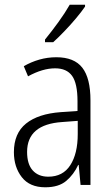

<svg xmlns="http://www.w3.org/2000/svg" viewBox="-20 -785 475 815"><path d="M219 -542Q295 -542 329.5 -497.5Q364 -453 364 -359V0H322L314 -85H312Q293 -44 261 -17Q229 10 172 10Q106 10 72.5 -33Q39 -76 39 -139Q39 -219 90.5 -260.5Q142 -302 238 -309L309 -314V-355Q309 -431 286 -463Q263 -495 214 -495Q161 -495 99 -461L81 -504Q112 -522 147 -532Q182 -542 219 -542ZM244 -267Q95 -257 95 -140Q95 -88 119 -61.5Q143 -35 185 -35Q247 -35 278.5 -84Q310 -133 310 -216V-272ZM341 -757Q326 -735 302.5 -707Q279 -679 253 -652Q227 -625 206 -606H171V-617Q201 -654 228.5 -692Q256 -730 276 -765H341Z"/></svg>

Font: Noto Sans Tamil Condensed Light
Style: Regular
Weight: 300
Width: 3
Designer: Jelle Bosma - Monotype Design Team
Foundry: Monotype Imaging Inc.
Version: Version 2.004; ttfautohint (v1.8.4.7-5d5b)